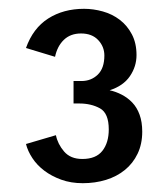

<svg xmlns="http://www.w3.org/2000/svg" viewBox="-20 -830 380 436"><path d="M167 -469Q198 -469 212.5 -487.5Q227 -506 227 -536Q227 -573 207 -584Q187 -595 160 -595H147V-646H165Q187 -646 202 -660.5Q217 -675 217 -704Q217 -724 203 -739Q189 -754 164 -754Q140 -754 125 -739.5Q110 -725 105 -701L39 -721Q55 -766 89.5 -788Q124 -810 171 -810Q192 -810 213.5 -804Q235 -798 252 -785Q269 -772 279.5 -752Q290 -732 290 -705Q290 -679 275 -657Q260 -635 229 -625Q243 -622 256.5 -615Q270 -608 280.5 -597Q291 -586 297 -569.5Q303 -553 303 -531Q303 -503 292.5 -481Q282 -459 263.5 -444Q245 -429 220.5 -421.5Q196 -414 168 -414Q141 -414 119 -422Q97 -430 80.5 -442.5Q64 -455 53.5 -471Q43 -487 39 -503L107 -523Q111 -503 125.5 -486Q140 -469 167 -469Z"/></svg>

Font: Carrois Gothic
Style: Regular
Weight: 400
Designer: Ralph du Carrois
Foundry: Ralph du Carrois
Version: Version 1.001